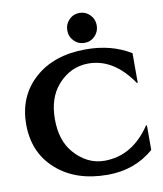

<svg xmlns="http://www.w3.org/2000/svg" viewBox="-102 -1049 968 1141"><g transform="rotate(-10 382.0 -478.5)"><path d="M455.6 9.8Q263.2 9.8 146 -94.7Q29.3 -198.2 29.3 -368.7Q29.3 -539.1 147 -644Q262.7 -747.1 455.6 -747.1Q610.4 -747.1 725.1 -676.3V-498H719.7Q608.4 -661.6 455.1 -661.6Q346.2 -661.6 269 -573.2Q202.6 -496.6 202.6 -368.7Q202.6 -240.7 268.6 -165Q346.7 -75.7 451.2 -75.7Q619.6 -75.7 729.5 -239.3H734.9V-90.8Q619.1 9.8 455.6 9.8ZM392.6 -940.4Q418.5 -966.8 455.6 -966.8Q492.7 -966.8 518.6 -940.4Q544.4 -914.1 544.4 -876.5Q544.4 -838.9 518.6 -812.5Q492.7 -786.1 455.6 -786.1Q418.5 -786.1 392.6 -812.5Q366.7 -838.9 366.7 -876.5Q366.7 -914.1 392.6 -940.4Z"/></g></svg>

Font: Classica
Style: Bold
Weight: 700
Designer: Wojciech Kalinowski "wmk69" (wmk69@o2.pl)
Foundry: Wojciech Kalinowski "wmk69" (wmk69@o2.pl)
Version: Version 2.1.1; 2021-05-14